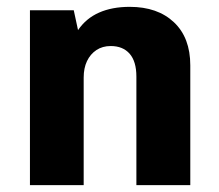

<svg xmlns="http://www.w3.org/2000/svg" viewBox="-20 -541 640 561"><path d="M67.5 0V-511H195.5L208 -453Q231.5 -487.5 269.5 -504.2Q307.5 -521 359 -521Q440.5 -521 488.2 -476Q536 -431 536 -350V0H378.5V-317Q378.5 -361.5 358.8 -384Q339 -406.5 303.5 -406.5Q279.5 -406.5 261.8 -394.8Q244 -383 234.2 -362.5Q224.5 -342 224.5 -314.5V0Z"/></svg>

Font: Chivo Mono Medium
Style: Regular
Weight: 500
Monospace: yes
Designer: Hector Gatti
Foundry: Omnibus-Type
Version: Version 1.008